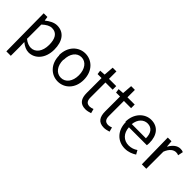

<svg xmlns="http://www.w3.org/2000/svg" viewBox="80 -1668 2905 2905"><g transform="rotate(45 1532.5 -215.5)"><path d="M96 266H191V73L188 -26C239 16 293 41 344 41C475 41 591 -71 591 -266C591 -441 511 -556 364 -556C297 -556 232 -518 180 -476H176L167 -541H88ZM183 -96V-395C238 -446 287 -473 335 -473C443 -473 485 -387 485 -261C485 -119 415 -33 320 -33C282 -33 231 -48 179 -92Z M704 -259C704 -70 828 40 967 40C1106 40 1230 -69 1230 -258C1230 -448 1105 -558 965 -558C825 -558 700 -447 700 -256ZM799 -256C799 -387 865 -476 963 -476C1061 -476 1128 -386 1128 -254C1128 -122 1060 -34 961 -34C862 -34 795 -121 795 -252Z M1315 -467H1400V-150C1400 -35 1440 41 1561 41C1595 41 1632 31 1664 21L1645 -50C1626 -42 1599 -34 1579 -34C1512 -34 1489 -73 1489 -143V-461H1643V-538H1488V-697H1408L1396 -537L1306 -531Z M1710 -467H1795V-150C1795 -35 1835 41 1956 41C1990 41 2027 31 2059 21L2040 -50C2021 -42 1994 -34 1974 -34C1907 -34 1884 -73 1884 -143V-461H2038V-538H1883V-697H1803L1791 -537L1701 -531Z M2130 -259C2130 -71 2251 40 2402 40C2479 40 2539 14 2589 -18L2554 -81C2512 -52 2466 -35 2410 -35C2301 -35 2226 -112 2219 -233H2603C2605 -246 2607 -265 2607 -286C2607 -448 2525 -553 2380 -553C2247 -553 2122 -437 2122 -252ZM2216 -298C2227 -410 2298 -475 2378 -475C2467 -475 2519 -413 2519 -297Z M2754 25H2849V-341C2886 -438 2944 -471 2991 -471C3014 -471 3027 -468 3045 -460L3062 -544C3044 -553 3026 -556 3000 -556C2935 -556 2877 -509 2837 -436H2833L2824 -539H2745Z"/></g></svg>

Font: GenEiGothic-pro-Regular
Style: Regular
Weight: 400
Designer: Ryoko NISHIZUKA (kana & ideographs); Paul D. Hunt (Latin, Greek & Cyrillic); Wenlong ZHANG (bopomofo); Sandoll Communica
Foundry: Adobe Systems Incorporated; o_tamon
Version: Version 1.000.140830